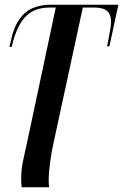

<svg xmlns="http://www.w3.org/2000/svg" viewBox="-20 -556 523 816"><path d="M72 240Q71 231 70.5 221Q70 211 70 202Q70 165 78.5 125Q87 85 96 45L217 -524H193Q141 -524 109 -502Q77 -480 58.5 -442Q40 -404 30 -357H20L24 -373Q37 -438 62 -473.5Q87 -509 121 -522.5Q155 -536 197 -536H483L445 -359H435L440 -384Q445 -408 448.5 -429.5Q452 -451 452 -463Q452 -495 435 -509.5Q418 -524 379 -524H332L207 54Q199 89 193 133.5Q187 178 187 210Q187 219 187.5 227Q188 235 189 240Z"/></svg>

Font: Noto Serif Display ExtraCondensed SemiBold
Style: Italic
Weight: 600
Width: 2
Italic angle: -12°
Designer: Monotype Design Team
Foundry: Monotype Imaging Inc.
Version: Version 2.009